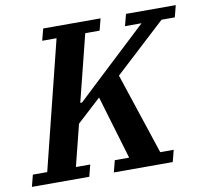

<svg xmlns="http://www.w3.org/2000/svg" viewBox="-108 -784 941 870"><g transform="rotate(-10 362.5 -349.0)"><path d="M-16 -54H50L197 -644H131L145 -698H409L395 -644H329L252 -337H260L374 -444L588 -644H512L526 -698H755L741 -644H680L446 -428L570 -54H632L618 0H347L361 -54H427L340 -346L230 -245L182 -54H248L234 0H-30Z"/></g></svg>

Font: IBM Plex Serif SmBld
Style: Italic
Weight: 600
Italic angle: -14°
Designer: Mike Abbink, Paul van der Laan, Pieter van Rosmalen
Foundry: Bold Monday
Version: Version 3.001